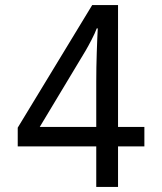

<svg xmlns="http://www.w3.org/2000/svg" viewBox="-20 -738 640 758"><path d="M360 0V-160H50V-234L344 -718H446V-237H550V-160H446V0ZM137 -237H360V-415Q360 -442 360.5 -472Q361 -502 362 -531Q363 -560 364 -584.5Q365 -609 366 -626H362Q355 -607 341.5 -581Q328 -555 318 -538Z"/></svg>

Font: Noto Sans Mono
Style: Regular
Weight: 400
Designer: Monotype Design Team
Foundry: Monotype Imaging Inc.
Version: Version 2.014